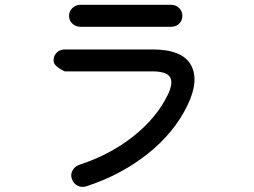

<svg xmlns="http://www.w3.org/2000/svg" viewBox="-20 -759 1040 786"><path d="M333 3.9Q314.5 9.8 297.4 1Q280.3 -7.8 274.4 -26.4Q267.6 -43.9 276.9 -61Q286.1 -78.1 303.7 -84Q429.7 -125 524.9 -200.2Q620.1 -275.4 666 -369.1Q690.4 -418.9 676.3 -442.9Q662.1 -466.8 603.5 -466.8H245.1Q245.1 -466.8 233.4 -472.7Q221.7 -478.5 210.4 -488.8Q199.2 -499 199.2 -511.7Q199.2 -531.2 212.4 -543.9Q225.6 -556.6 245.1 -556.6H603.5Q725.6 -556.6 761.2 -493.7Q796.9 -430.7 748 -329.1Q694.3 -216.8 585.4 -129.9Q476.6 -43 333 3.9ZM308.6 -649.4Q290 -649.4 276.4 -662.1Q262.7 -674.8 262.7 -694.3Q262.7 -712.9 276.4 -726.1Q290 -739.3 308.6 -739.3H680.7Q700.2 -739.3 713.4 -726.1Q726.6 -712.9 726.6 -694.3Q726.6 -674.8 713.4 -662.1Q700.2 -649.4 680.7 -649.4Z"/></svg>

Font: KTXP_ComRound
Style: Medium
Weight: 500
Version: Version 1.01;May 16, 2022;FontCreator 13.0.0.2683 64-bit